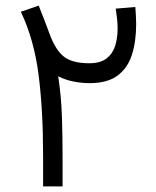

<svg xmlns="http://www.w3.org/2000/svg" viewBox="-20 -663 556 683"><path d="M461.4 -638.2Q462.4 -622.6 463.4 -607.4Q464.4 -592.3 464.4 -577.6Q464.4 -516.6 449.5 -469Q434.6 -421.4 398.4 -394.3Q362.3 -367.2 297.9 -367.2Q272.5 -367.2 243.4 -372.6Q214.4 -377.9 187 -391.6Q198.2 -317.9 200.4 -245.4Q202.6 -172.9 202.6 -109.4V0H133.3V-110.8Q133.3 -272 117.2 -397.2Q101.1 -522.5 54.2 -621.1L117.7 -643.1Q128.4 -615.2 137 -594Q145.5 -572.8 155.8 -543.9Q177.2 -484.9 207.5 -461.4Q237.8 -438 296.9 -438Q337.4 -438 359.4 -455.3Q381.3 -472.7 389.9 -500.7Q398.4 -528.8 398.4 -561Q398.4 -580.6 396.2 -598.4Q394 -616.2 391.6 -632.3Z"/></svg>

Font: Vazirmatn FD NL Light
Style: Regular
Weight: 300
Designer: Saber Rastikerdar
Foundry: Saber Rastikerdar
Version: Version 33.003